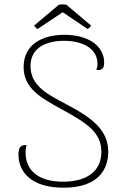

<svg xmlns="http://www.w3.org/2000/svg" viewBox="-20 -862 583 894"><path d="M289 -840C277 -842 266 -842 254 -840L139 -743C142 -737 149 -730 155 -727L272 -805L388 -727C394 -730 401 -737 404 -743ZM276 12C444 12 484 -80 484 -155C484 -257 409 -313 288 -377C212 -418 122 -458 122 -554C122 -643 200 -672 278 -672C361 -672 434 -639 434 -564C434 -556 433 -547 428 -538C438 -535 445 -535 452 -539C462 -545 465 -554 465 -570C465 -649 390 -700 280 -700C177 -700 90 -655 90 -550C90 -451 167 -408 271 -351C386 -288 452 -245 452 -155C452 -63 382 -16 274 -16C172 -16 99 -58 99 -153C99 -169 101 -176 104 -186C75 -189 66 -174 66 -142C66 -61 126 12 276 12Z"/></svg>

Font: Arima Koshi Thin
Style: Regular
Weight: 250
Designer: Joana Correia and Natanael Gama
Foundry: NDISCOVER
Version: Version 1.019;PS 001.019;hotconv 1.0.88;makeotf.lib2.5.64775